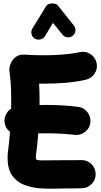

<svg xmlns="http://www.w3.org/2000/svg" viewBox="-20 -1054 596 1137"><path d="M7.3 -329.1Q4.4 -353.5 15.1 -375.5Q25.9 -397.5 45.9 -410.2Q46.4 -440.4 46.4 -468.8Q46.4 -502.9 45.4 -528.6Q44.4 -554.2 42.2 -579.3Q40 -604.5 35.6 -636.2Q33.7 -653.8 43 -676.8Q52.2 -699.7 72.8 -716.1Q93.3 -732.4 123.5 -730.5Q153.8 -728.5 183.6 -727.5Q213.4 -726.6 242.7 -726.6Q297.4 -726.6 354 -731.2Q410.6 -735.8 451.7 -745.1Q485.4 -752.9 514.6 -734.4Q543.9 -715.8 551.8 -682.1Q559.6 -648.4 540.8 -619.1Q522 -589.8 488.8 -582Q431.6 -568.8 367.7 -563.7Q303.7 -558.6 242.7 -558.6Q234.9 -558.6 226.8 -558.6Q218.8 -558.6 211.4 -559.1Q212.4 -539.1 213.4 -516.8Q214.4 -494.6 214.4 -468.8Q214.4 -450.7 213.9 -432.1Q234.9 -432.6 256.3 -432.6Q349.1 -432.6 441.9 -421.4Q476.1 -417.5 497.6 -389.9Q519 -362.3 515.1 -328.1Q511.2 -293.9 483.6 -272.7Q456.1 -251.5 421.9 -255.4Q341.8 -264.6 256.3 -264.6Q229.5 -264.6 206.5 -264.2Q204.1 -230.5 200.7 -198.7Q197.3 -167 193.4 -138.2Q191.9 -129.4 191.9 -119.6Q191.9 -111.3 198 -107.9Q204.1 -104.5 223.6 -104.2Q243.2 -104 282.2 -104.7Q321.3 -105.5 387.2 -105.5Q406.7 -105.5 425 -105.5Q443.4 -105.5 460.9 -106Q495.6 -106.9 520.8 -82.8Q545.9 -58.6 546.4 -23.9Q547.4 10.3 522.9 35.2Q498.5 60.1 463.9 61Q444.8 61.5 425.8 61.5Q406.7 61.5 387.2 61.5Q354 61.5 307.4 63.2Q260.7 64.9 211.7 60.8Q162.6 56.6 120.1 39.3Q77.6 22 51.3 -15.9Q24.9 -53.7 24.9 -119.6Q24.9 -128.4 25.4 -137.7Q25.9 -147 27.3 -157.7Q30.8 -183.1 33.9 -212.6Q37.1 -242.2 39.1 -273.4Q11.2 -294.9 7.3 -329.1ZM185.5 -825.7Q170.9 -835 166.7 -852.5Q162.6 -870.1 171.9 -885.3L252.9 -1017.1Q259.3 -1027.8 273.4 -1031.5Q287.6 -1035.2 302.2 -1032.5Q316.9 -1029.8 323.7 -1020.5L417.5 -902.8Q428.2 -889.2 426.5 -871.1Q424.8 -853 410.6 -841.8Q397 -831.1 378.9 -833.3Q360.8 -835.4 350.1 -849.1L293.9 -918.5L246.1 -839.4Q236.8 -824.7 218.8 -820.6Q200.7 -816.4 185.5 -825.7Z"/></svg>

Font: Mikhak-DS2-FD Black
Style: Regular
Weight: 900
Designer: Amin Abedi
Version: Version 3.2